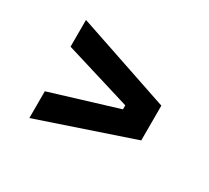

<svg xmlns="http://www.w3.org/2000/svg" viewBox="-96 -723 812 746"><g transform="rotate(30 310.0 -350.0)"><path d="M100 -130V-250L398 -341V-359L100 -450V-570L520 -428V-272Z"/></g></svg>

Font: Space Grotesk
Style: Bold
Weight: 700
Designer: Florian Karsten
Foundry: Florian Karsten
Version: Version 2.000